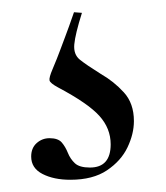

<svg xmlns="http://www.w3.org/2000/svg" viewBox="-20 -19 272 314"><path d="M114 2Q103 37 101.5 53.5Q100 70 110.5 78.5Q121 87 145 102Q166 114 182.5 132Q199 150 199 179Q199 200 188.5 222Q178 244 155 259.5Q132 275 95 275Q68 275 49.5 265.5Q31 256 31 237Q31 223 40 215Q49 207 61 207Q75 207 81 214Q87 221 91 231Q95 241 102.5 248Q110 255 127 255Q161 255 161 217Q161 191 142.5 170.5Q124 150 75 124Q62 117 61 112.5Q60 108 66 94Q74 75 78 64Q82 53 87 40Q92 27 101 1Z"/></svg>

Font: Cormorant Light
Style: Regular
Weight: 400
Version: Version 4.000